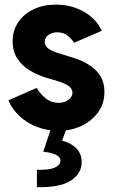

<svg xmlns="http://www.w3.org/2000/svg" viewBox="-20 -553 483 823"><path d="M230.5 7.8Q183.6 7.8 140.6 -8.3Q97.7 -24.4 65.2 -54Q32.7 -83.5 16.1 -123L137.2 -176.3Q149.4 -153.8 173.8 -133.1Q198.2 -112.3 231.4 -112.3Q257.3 -112.3 273.9 -125.5Q290.5 -138.7 290.5 -155.3Q290.5 -174.3 271.2 -186.3Q252 -198.2 225.8 -205.8Q199.7 -213.4 178.2 -219.7Q141.1 -231 108.2 -250.7Q75.2 -270.5 54.7 -301.3Q34.2 -332 34.2 -376Q34.2 -422.4 58.1 -457.8Q82 -493.2 124 -513.2Q166 -533.2 219.7 -533.2Q286.6 -533.2 340.1 -502.4Q393.6 -471.7 416 -420.9L297.4 -369.6Q288.1 -385.3 270.3 -399.9Q252.4 -414.6 225.1 -414.6Q202.1 -414.6 187 -402.8Q171.9 -391.1 171.9 -373.5Q171.9 -356 187 -345Q202.1 -334 225.6 -326.7Q249 -319.3 274.4 -311.5Q293.9 -306.2 319.8 -296.1Q345.7 -286.1 370.4 -269Q395 -252 411.4 -225.1Q427.7 -198.2 427.7 -159.2Q427.7 -109.9 400.9 -72.3Q374 -34.7 329.1 -13.4Q284.2 7.8 230.5 7.8ZM138.2 249.5V174.8Q191.9 176.3 215.6 165Q239.3 153.8 239.3 134.8Q239.3 120.6 220.2 110.6Q201.2 100.6 165.5 97.7L197.8 0H264.2L246.1 49.8Q284.2 59.6 307.1 82.8Q330.1 106 330.1 142.1Q330.1 190.4 284.4 220.7Q238.8 251 138.2 249.5Z"/></svg>

Font: Reddit Sans ExtraBold
Style: Regular
Weight: 800
Designer: Stephen Hutchings
Foundry: Reddit
Version: Version 1.014; ttfautohint (v1.8.4.7-5d5b)